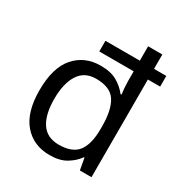

<svg xmlns="http://www.w3.org/2000/svg" viewBox="-178 -890 974 1030"><g transform="rotate(30 308.5 -375.0)"><path d="M275 10Q175 10 115 -59.5Q55 -129 55 -265Q55 -405 115.5 -474Q176 -543 275 -543Q338 -543 377.5 -520Q417 -497 442 -464H448Q446 -477 444 -502.5Q442 -528 442 -544V-605H229V-671H442V-760H530V-671H606V-605H530V0H458L445 -72H441Q417 -38 377 -14Q337 10 275 10ZM290 -63Q374 -63 408.5 -109Q443 -155 443 -248V-265Q443 -366 410 -418Q377 -470 288 -470Q217 -470 182 -415Q147 -360 147 -264Q147 -168 182 -115.5Q217 -63 290 -63Z"/></g></svg>

Font: Noto Sans Symbols
Style: Regular
Weight: 400
Designer: Monotype Design Team
Foundry: Monotype Imaging Inc.
Version: Version 2.002